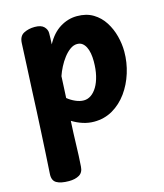

<svg xmlns="http://www.w3.org/2000/svg" viewBox="-123 -646 871 1022"><g transform="rotate(-15 313.0 -135.0)"><path d="M130 284.8Q84.9 284.8 61.7 271.2Q38.4 257.6 41 220.8Q44.8 163.3 47.7 107.8Q50.6 52.2 53.7 -3.7Q56.9 -59.6 59.4 -116.7Q61.9 -173.8 64.6 -233.8Q67.3 -293.8 70.6 -357.4Q73.8 -421 76.7 -489.9Q78.4 -528.2 104.9 -541.7Q131.3 -555.2 164.7 -555.2Q200.1 -555.2 215.7 -539.3Q231.2 -523.4 231.2 -504.1Q231.2 -490.4 230.7 -476.3Q230.2 -462.1 229 -441.9Q259.2 -498 303.3 -525.3Q347.4 -552.6 397 -552.6Q449 -552.6 485.9 -530.2Q522.8 -507.9 546.2 -471.1Q569.7 -434.2 580.9 -390.9Q592.2 -347.6 592.2 -305.3Q592.2 -245.4 574.3 -188.3Q556.4 -131.1 523.4 -85.4Q490.3 -39.7 444.3 -12.8Q398.3 14 341.3 14Q310.3 14 279.9 4.3Q249.6 -5.4 221.7 -22.7Q217.9 46.4 216.3 108.5Q214.8 170.6 210.8 226.4Q209 258.7 186.7 271.7Q164.4 284.8 130 284.8ZM317.6 -109.7Q338.8 -109.7 357.6 -122.5Q376.3 -135.3 390.8 -159.5Q405.2 -183.7 413.5 -218.5Q421.8 -253.3 421.8 -297.1Q421.8 -320.9 418.2 -341.1Q414.6 -361.3 406.9 -376.6Q399.2 -391.8 387.7 -400.4Q376.2 -409 359.4 -409Q339.8 -409 320.7 -395.3Q301.7 -381.7 285.1 -360Q268.4 -338.3 255.6 -313.1Q242.7 -287.8 235.1 -265.1Q234.1 -235 232.3 -205.9Q230.6 -176.8 229.3 -146.4Q247.9 -131 271.8 -120.3Q295.7 -109.7 317.6 -109.7Z"/></g></svg>

Font: Playpen Sans
Style: Regular
Weight: 400
Designer: Laura Meseguer, Veronika Burian, José Scaglione, Kostas Bartsokas, Vera Evstafieva, Tom Grace, Yorlmar Campos
Foundry: TypeTogether
Version: Version 2.000